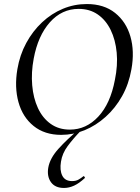

<svg xmlns="http://www.w3.org/2000/svg" viewBox="-20 -656 692 951"><path d="M283 12Q201 12 146.5 -32Q92 -76 71.5 -150Q51 -224 66 -313Q78 -384 110 -443Q142 -502 188.5 -545.5Q235 -589 291.5 -612.5Q348 -636 410 -636Q495 -636 550 -592Q605 -548 626 -475Q647 -402 631 -313Q618 -239 584.5 -179.5Q551 -120 503 -77Q455 -34 399 -11Q343 12 283 12ZM326 -14Q407 -14 467 -78.5Q527 -143 549 -260Q564 -332 558 -395.5Q552 -459 528 -508Q504 -557 464 -584.5Q424 -612 370 -612Q286 -612 227 -545.5Q168 -479 147 -366Q134 -297 139.5 -233.5Q145 -170 168 -120.5Q191 -71 231 -42.5Q271 -14 326 -14ZM297 275Q253 275 232.5 246.5Q212 218 219 175Q227 128 270 80.5Q313 33 370 -14L379 -7Q343 30 315.5 67Q288 104 282 145Q275 187 288.5 214Q302 241 337 241Q356 241 369 233.5Q382 226 393 217Q395 215 398.5 219.5Q402 224 400 226Q372 252 347 263.5Q322 275 297 275Z"/></svg>

Font: Cormorant Garamond Light Medium
Style: Italic
Weight: 500
Italic angle: -10°
Version: Version 4.001